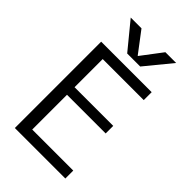

<svg xmlns="http://www.w3.org/2000/svg" viewBox="-281 -1053 1148 1148"><g transform="rotate(45 293.5 -478.5)"><path d="M199 -957 299 -825H301L401 -957H492L355 -790H245L108 -957ZM165 -663V-425H492V-361H165V-67H512V0H85V-730H512V-663Z"/></g></svg>

Font: M PLUS 1p
Style: Regular
Weight: 400
Version: Version 1.062